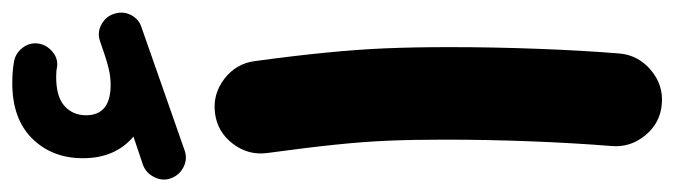

<svg xmlns="http://www.w3.org/2000/svg" viewBox="-408 -601 1082 308"><g transform="rotate(-90 133.0 -447.0)"><path d="M1 -713.9Q-3.9 -726.6 2.7 -740.2Q9.3 -753.9 22.9 -758.8L67.9 -773.9Q33.2 -803.2 33.2 -855Q33.2 -904.3 64.7 -936.3Q96.2 -968.3 153.8 -968.3Q171.9 -968.3 186.5 -965.8Q200.7 -963.9 209.7 -952.6Q218.8 -941.4 217.3 -927.7Q215.8 -914.1 204.6 -904.3Q193.4 -894.5 179.2 -896.5Q173.3 -897.9 163.6 -897.9Q131.8 -897.9 116.9 -884.5Q102.1 -871.1 102.1 -850.1Q102.1 -810.5 150.9 -810.5Q163.6 -810.5 177.2 -813.7Q190.9 -816.9 221.2 -827.6Q235.4 -832.5 248.8 -824.7Q262.2 -816.9 265.6 -802.2Q269 -789.1 262.5 -777.1Q255.9 -765.1 243.7 -761.2L45.9 -691.9Q32.2 -687 19 -693.6Q5.9 -700.2 1 -713.9ZM41.5 -559.6Q37.6 -589.8 56.4 -614.5Q75.2 -639.2 105.5 -643.1Q135.7 -647 160.4 -628.2Q185.1 -609.4 189 -579.1Q197.8 -514.2 202.6 -464.8Q207.5 -415.5 209.5 -369.4Q211.4 -323.2 211.4 -267.6Q211.4 -196.8 208.7 -125.7Q206.1 -54.7 201.2 5.4Q198.7 35.6 174.8 55.9Q150.9 76.2 120.6 73.7Q89.8 71.3 70.1 47.4Q50.3 23.4 52.7 -6.3Q57.6 -66.9 60.3 -137Q63 -207 63 -274.9Q63 -325.2 61.3 -365.2Q59.6 -405.3 54.9 -450.2Q50.3 -495.1 41.5 -559.6Z"/></g></svg>

Font: Mikhak-DS1-FD ExtraBold
Style: Regular
Weight: 800
Designer: Amin Abedi
Version: Version 3.2